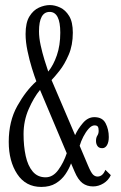

<svg xmlns="http://www.w3.org/2000/svg" viewBox="-20 -729 479 758"><path d="M143 9Q81.5 9 48 -41.8Q14.5 -92.5 14.5 -169Q14.5 -250 48.2 -310.5Q82 -371 123.5 -408Q116 -427.5 106 -459.8Q96 -492 88.5 -528Q81 -564 81 -594.5Q81 -639.5 96.2 -664.2Q111.5 -689 133.8 -699Q156 -709 177 -709Q196.5 -709 217.5 -699.2Q238.5 -689.5 253 -665.8Q267.5 -642 267.5 -600Q267.5 -550.5 251.2 -512.8Q235 -475 215 -449.8Q195 -424.5 183.5 -413L276.5 -195.5Q287.5 -220 307.2 -243.2Q327 -266.5 352.5 -266.5Q384.5 -266.5 397 -242.2Q409.5 -218 409.5 -188Q409.5 -168 402.5 -156Q395.5 -144 383.5 -144Q370.5 -144 364.8 -152.5Q359 -161 359 -172.5Q359 -185.5 364.2 -193.5Q369.5 -201.5 369.5 -212.5Q369.5 -224 366.2 -229Q363 -234 353 -234Q342 -234 330.2 -221Q318.5 -208 309 -189.5Q299.5 -171 294.5 -153.5L327.5 -75.5Q339 -48 347 -40Q355 -32 365 -32Q385.5 -32 396 -58.5L417.5 -37.5Q408 -17 388.5 -5Q369 7 347.5 7Q323 7 305.5 -6.2Q288 -19.5 274.5 -51.5L260.5 -84Q252.5 -62 238 -40.8Q223.5 -19.5 200.2 -5.2Q177 9 143 9ZM134 -605Q134 -580 140.5 -550.2Q147 -520.5 155.5 -492.8Q164 -465 170.5 -446.5Q191 -471.5 204.5 -510.8Q218 -550 218 -600Q218 -682 176 -682Q134 -682 134 -605ZM73 -199.5Q73 -152 81.5 -113.2Q90 -74.5 109.2 -51.8Q128.5 -29 160 -29Q189 -29 210.2 -58.2Q231.5 -87.5 243.5 -124L138 -374Q113.5 -344.5 93.2 -298.2Q73 -252 73 -199.5Z"/></svg>

Font: Imbue 10pt Light
Style: Regular
Weight: 300
Designer: Tyler Finck
Foundry: Etcetera Type Company
Version: Version 1.102; ttfautohint (v1.8.3)